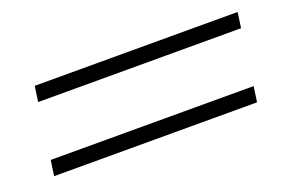

<svg xmlns="http://www.w3.org/2000/svg" viewBox="-44 -524 598 409"><g transform="rotate(-20 255.5 -319.5)"><path d="M51 -417H511L506 -382H46ZM29 -257H489L484 -222H24Z"/></g></svg>

Font: Brygada 1918 SemiBold
Style: Italic
Weight: 600
Italic angle: -8°
Designer: Mateusz Machalski | Borys Kosmynka | Przemek Hoffer
Foundry: NIEPODLEGLA 2018
Version: Version 3.006